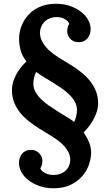

<svg xmlns="http://www.w3.org/2000/svg" viewBox="-20 -780 589 1028"><path d="M158.7 -331.1Q158.7 -308.1 169.9 -287.8Q181.2 -267.6 199.5 -249.5Q217.8 -231.4 241.2 -215.1Q264.6 -198.7 288.8 -183.6Q313 -168.5 336.2 -154.5Q359.4 -140.6 377.4 -127Q384.3 -141.6 388.2 -158.9Q392.1 -176.3 392.1 -191.9Q392.1 -214.8 380.9 -235.1Q369.6 -255.4 351.3 -273.4Q333 -291.5 309.6 -307.6Q286.1 -323.7 262 -338.6Q237.8 -353.5 214.6 -367.4Q191.4 -381.3 173.3 -395Q166 -379.9 162.4 -363.5Q158.7 -347.2 158.7 -331.1ZM356 75.7Q356 55.2 347.7 37.6Q339.4 20 325.7 4.4Q312 -11.2 294.4 -24.7Q276.9 -38.1 258.3 -50Q239.7 -62 221.4 -72.5Q203.1 -83 188 -92.8Q160.6 -110.4 134.5 -130.9Q108.4 -151.4 88.4 -176Q68.4 -200.7 56.2 -230.7Q43.9 -260.7 43.9 -297.4Q43.9 -336.9 64.9 -377.2Q85.9 -417.5 121.6 -451.2Q98.1 -480.5 90.1 -512.2Q82 -543.9 82 -573.2Q82 -592.3 86.7 -613.5Q91.3 -634.8 101.3 -655.5Q111.3 -676.3 127.2 -695.1Q143.1 -713.9 165 -728.3Q187 -742.7 215.6 -751.2Q244.1 -759.8 280.3 -759.8Q321.3 -759.8 355.5 -747.8Q389.6 -735.8 414.1 -716.8Q438.5 -697.8 451.9 -673.6Q465.3 -649.4 465.3 -625Q465.3 -610.4 461.2 -597.7Q457 -585 449 -575.2Q440.9 -565.4 429 -559.8Q417 -554.2 401.9 -554.2Q384.8 -554.2 373 -560.1Q361.3 -565.9 354 -574.7Q346.7 -583.5 343.3 -593.5Q339.8 -603.5 339.8 -611.8Q339.8 -622.6 342.3 -633.1Q344.7 -643.6 351.1 -653.3Q343.8 -668.9 325.2 -678.7Q306.6 -688.5 284.2 -688.5Q261.2 -688.5 244.4 -680.9Q227.5 -673.3 216.6 -661.6Q205.6 -649.9 200 -635.3Q194.3 -620.6 193.8 -606Q194.3 -583.5 202.6 -564.7Q210.9 -545.9 224.4 -529.8Q237.8 -513.7 255.1 -500Q272.5 -486.3 291.3 -473.9Q310.1 -461.4 329.1 -450.4Q348.1 -439.5 365.2 -428.7Q392.1 -411.1 417.5 -390.9Q442.9 -370.6 462.4 -345.9Q481.9 -321.3 493.7 -291.5Q505.4 -261.7 505.4 -226.1Q505.4 -206.5 499.5 -186.3Q493.7 -166 483.4 -146Q473.1 -126 459 -106.9Q444.8 -87.9 427.7 -70.8Q434.1 -61 441.2 -49.6Q448.2 -38.1 454.1 -24.9Q460 -11.7 463.9 3.9Q467.8 19.5 467.8 37.6Q467.8 66.4 456.8 99.6Q445.8 132.8 421.9 161.4Q397.9 189.9 359.6 209Q321.3 228 266.6 228Q225.6 228 191.4 216.1Q157.2 204.1 132.8 185.1Q108.4 166 95 141.8Q81.5 117.7 81.5 93.3Q81.5 78.6 85.7 65.9Q89.8 53.2 97.9 43.5Q106 33.7 117.7 28.1Q129.4 22.5 144.5 22.5Q161.6 22.5 173.6 28.6Q185.5 34.7 192.9 43.5Q200.2 52.2 203.6 62.3Q207 72.3 207 80.1Q207 90.8 204.6 101.3Q202.1 111.8 195.8 121.6Q199.2 129.9 206.3 136.2Q213.4 142.6 222.9 147.2Q232.4 151.9 243.4 154.3Q254.4 156.7 265.6 156.7Q288.6 156.7 305.7 149.7Q322.8 142.6 334 131.1Q345.2 119.6 350.6 105.2Q356 90.8 356 75.7Z"/></svg>

Font: DimaFred
Style: Bold
Weight: 800
Designer: R.Balvardi
Foundry: R.Balvardi (r.balvardi@gmail.com)
Version: Version 1.00;August 2, 2018;FontCreator 11.5.0.2427 64-bit